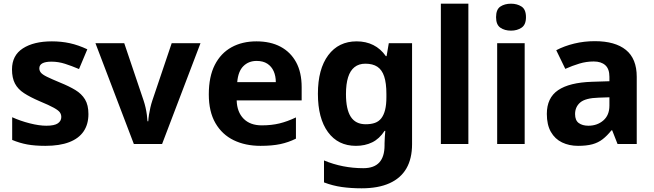

<svg xmlns="http://www.w3.org/2000/svg" viewBox="-20 -780 3544 1040"><path d="M459 -162Q459 -107 433 -68.5Q407 -30 355 -10Q303 10 226 10Q169 10 128 2.5Q87 -5 46 -22V-145Q90 -125 141 -112Q192 -99 231 -99Q275 -99 293.5 -112Q312 -125 312 -146Q312 -160 304.5 -171Q297 -182 272 -196Q247 -210 194 -232Q143 -254 110 -275.5Q77 -297 61 -327.5Q45 -358 45 -404Q45 -480 104 -518Q163 -556 261 -556Q312 -556 358 -546Q404 -536 453 -513L408 -406Q368 -423 332 -434.5Q296 -446 259 -446Q226 -446 209.5 -437Q193 -428 193 -410Q193 -397 201.5 -386.5Q210 -376 234.5 -364Q259 -352 307 -332Q354 -313 388 -292.5Q422 -272 440.5 -241.5Q459 -211 459 -162Z M705 0 497 -546H653L758 -235Q764 -217 768.5 -197Q773 -177 775.5 -158Q778 -139 779 -123H783Q784 -140 787 -159Q790 -178 794.5 -197.5Q799 -217 805 -235L910 -546H1066L858 0Z M1369 -556Q1445 -556 1499.5 -527Q1554 -498 1584 -443Q1614 -388 1614 -308V-236H1262Q1264 -173 1299.5 -137Q1335 -101 1398 -101Q1451 -101 1494 -111.5Q1537 -122 1583 -144V-29Q1543 -9 1498.5 0.5Q1454 10 1391 10Q1309 10 1246 -20.5Q1183 -51 1147 -113Q1111 -175 1111 -269Q1111 -365 1143.5 -428.5Q1176 -492 1234 -524Q1292 -556 1369 -556ZM1370 -450Q1327 -450 1298.5 -422Q1270 -394 1265 -335H1474Q1474 -368 1462.5 -394Q1451 -420 1428 -435Q1405 -450 1370 -450Z M1912 -556Q1962 -556 2002 -536Q2042 -516 2070 -476H2074L2086 -546H2212V1Q2212 79 2181.5 132Q2151 185 2090 212.5Q2029 240 1939 240Q1881 240 1831.5 233Q1782 226 1735 208V89Q1785 110 1838.5 120.5Q1892 131 1948 131Q2006 131 2034.5 100Q2063 69 2063 7V-4Q2063 -21 2064.5 -39Q2066 -57 2067 -71H2063Q2035 -28 1996 -9Q1957 10 1908 10Q1811 10 1756.5 -64.5Q1702 -139 1702 -272Q1702 -406 1758 -481Q1814 -556 1912 -556ZM1959 -435Q1924 -435 1900.5 -416.5Q1877 -398 1865.5 -361.5Q1854 -325 1854 -270Q1854 -188 1880 -147.5Q1906 -107 1961 -107Q1990 -107 2011 -114.5Q2032 -122 2045.5 -139.5Q2059 -157 2066 -185Q2073 -213 2073 -253V-271Q2073 -330 2061 -366Q2049 -402 2024 -418.5Q1999 -435 1959 -435Z M2517 0H2368V-760H2517Z M2822 -546V0H2673V-546ZM2748 -760Q2781 -760 2805 -744.5Q2829 -729 2829 -686.8Q2829 -646 2805 -630Q2781 -614 2748 -614Q2713.7 -614 2690.4 -630Q2667 -646 2667 -686.8Q2667 -729 2690.4 -744.5Q2713.7 -760 2748 -760Z M3202 -557Q3312 -557 3370.5 -509.5Q3429 -462 3429 -364V0H3325L3296 -74H3292Q3269 -45 3244.5 -26Q3220 -7 3188.5 1.5Q3157 10 3111 10Q3063 10 3024.5 -8.5Q2986 -27 2964 -65.5Q2942 -104 2942 -163Q2942 -250 3003 -291.5Q3064 -333 3186 -337L3281 -340V-364Q3281 -407 3258.5 -427Q3236 -447 3196 -447Q3156 -447 3118 -435.5Q3080 -424 3042 -407L2993 -508Q3037 -531 3090.5 -544Q3144 -557 3202 -557ZM3223 -251Q3151 -249 3123 -225Q3095 -201 3095 -162Q3095 -128 3115 -113.5Q3135 -99 3167 -99Q3215 -99 3248 -127.5Q3281 -156 3281 -208V-253Z"/></svg>

Font: Noto Sans Armenian
Style: Regular
Weight: 400
Designer: Monotype Design Team
Foundry: Monotype Imaging Inc.
Version: Version 2.007